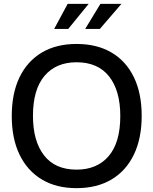

<svg xmlns="http://www.w3.org/2000/svg" viewBox="-20 -966 796 996"><path d="M377 10Q272 10 197 -35Q122 -80 81.5 -163.5Q41 -247 41 -364Q41 -482 81.5 -565.5Q122 -649 197 -693.5Q272 -738 377 -738Q483 -738 558.5 -693.5Q634 -649 674.5 -565.5Q715 -482 715 -365Q715 -248 674.5 -164Q634 -80 558.5 -35Q483 10 377 10ZM377 -86Q484 -86 544 -156.5Q604 -227 604 -364Q604 -496 546 -569.5Q488 -643 377 -643Q271 -643 211 -572.5Q151 -502 151 -365Q151 -234 208.5 -160Q266 -86 377 -86ZM422 -816 501 -946H610L498 -816ZM261 -816 331 -946H440L334 -816Z"/></svg>

Font: BDO Grotesk
Style: Regular
Weight: 400
Designer: Deni Anggara
Foundry: Lokal Container
Version: Version 2.000